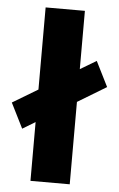

<svg xmlns="http://www.w3.org/2000/svg" viewBox="-54 -757 492 794"><g transform="rotate(5 191.5 -360.0)"><path d="M266 0H103V-244L50 -212L-2 -316L103 -379V-720H266V-478L333 -518L385 -414L266 -342Z"/></g></svg>

Font: Wix Madefor Text ExtraBold
Style: Regular
Weight: 800
Designer: Dalton Maag Ltd
Foundry: Dalton Maag Ltd
Version: Version 3.100